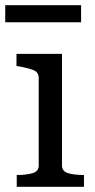

<svg xmlns="http://www.w3.org/2000/svg" viewBox="-25 -714 364 734"><path d="M-5 -694H285V-629H-5ZM212 -508V-81Q212 -59 235.5 -52Q259 -45 295 -45H296V0H39V-45H40Q76 -45 99.5 -52Q123 -59 123 -81V-415Q123 -437 105 -445Q87 -453 49 -460L38 -462V-508Z"/></svg>

Font: Roboto Serif 20pt
Style: Regular
Weight: 400
Designer: Greg Gazdowicz
Foundry: Commercial Type
Version: Version 1.008